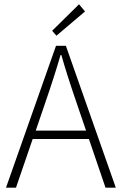

<svg xmlns="http://www.w3.org/2000/svg" viewBox="-20 -872 566 892"><path d="M242.2 -706.1 222.2 -729 347.2 -852.1 375 -818.8ZM7.8 0 240.2 -659.2H286.1L518.1 0H470.2L393.1 -226.1H131.8L54.2 0ZM188 -388.2 146 -265.1H379.9L337.9 -388.2Q292 -521 265.1 -616.2H261.2Q233.9 -521 188 -388.2Z"/></svg>

Font: SourceSansPro-Light
Style: Regular
Weight: 300
Designer: Paul D. Hunt
Foundry: Adobe Systems Incorporated
Version: Version 2.020;PS 2.0;hotconv 1.0.86;makeotf.lib2.5.63406